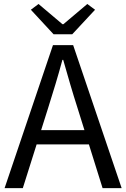

<svg xmlns="http://www.w3.org/2000/svg" viewBox="-20 -965 648 985"><path d="M3.6 0 251.7 -733.4H355.3L604 0H506.2L377.9 -410.4Q358 -472.5 340.1 -533.4Q322.3 -594.3 304.2 -658H300.2Q282.9 -593.9 264.6 -533.2Q246.2 -472.5 226.7 -410.4L97.1 0ZM133.1 -224.1V-297.4H471.2V-224.1ZM254.8 -789.2 138.3 -915 177.7 -944.5 300.6 -840.7H305L427.9 -944.5L467.7 -915L350.6 -789.2Z"/></svg>

Font: Noto Sans TC
Style: Regular
Weight: 100
Designer: Ryoko NISHIZUKA 西塚涼子 (kana, bopomofo & ideographs); Paul D. Hunt (Latin, Greek & Cyrillic); Sandoll Communications 산돌커뮤니
Foundry: Adobe
Version: Version 2.004;hotconv 1.0.118;makeotfexe 2.5.65603